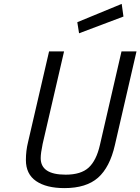

<svg xmlns="http://www.w3.org/2000/svg" viewBox="-20 -956 721 986"><path d="M113 -134Q113 -182 124 -226L232 -692H309L199 -217Q189 -169 189 -144Q189 -59 317 -59Q396 -59 435.5 -95.5Q475 -132 493 -211L604 -692H681L570 -211Q544 -97 483.5 -43.5Q423 10 311 10Q218 10 165.5 -26Q113 -62 113 -134ZM377 -842 605 -936 614 -871 386 -785Z"/></svg>

Font: Cairo
Style: Italic
Weight: 400
Italic angle: -13°
Designer: Mohamed Gaber, Accademia di Belle Arti di Urbino and others
Foundry: Kief Type Foundry, Accademia di Belle Arti di Urbino and others
Version: Version 3.011